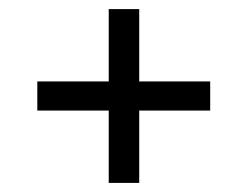

<svg xmlns="http://www.w3.org/2000/svg" viewBox="-20 -510 544 422"><path d="M219 -108V-267H62V-331H219V-490H286V-331H442V-267H286V-108Z"/></svg>

Font: Bricolage Grotesque 10pt Light
Style: Regular
Weight: 300
Designer: Mathieu Triay
Foundry: Atelier Triay
Version: Version 1.000; ttfautohint (v1.8.4.7-5d5b);gftools[0.9.32]